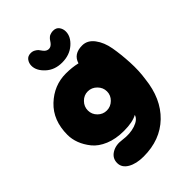

<svg xmlns="http://www.w3.org/2000/svg" viewBox="-248 -804 1085 1085"><g transform="rotate(-45 294.5 -261.5)"><path d="M243 171Q376 171 460 90Q544 9 559 -132Q568 -191 564.5 -259Q561 -327 551 -384.5Q541 -442 512 -480.5Q483 -519 441 -519Q372 -519 355 -462Q313 -472 264 -472Q169 -472 97 -404Q25 -336 25 -220Q25 -186 38 -151.5Q51 -117 77.5 -84Q104 -51 153 -30.5Q202 -10 267 -10Q337 -10 374 -31Q366 -2 322.5 12.5Q279 27 224 19Q177 12 144 32.5Q111 53 111 91Q111 128 148 149.5Q185 171 243 171ZM334 -182.5Q311 -160 280 -160Q249 -160 226.5 -182.5Q204 -205 204 -236Q204 -267 226.5 -290Q249 -313 280 -313Q311 -313 334 -290Q357 -267 357 -236Q357 -205 334 -182.5ZM293 -530Q353 -530 392.5 -564.5Q432 -599 432 -640Q432 -661 420 -677.5Q408 -694 384 -694Q375 -694 367.5 -692Q360 -690 355.5 -688Q351 -686 345.5 -681Q340 -676 338 -673.5Q336 -671 331 -663.5Q326 -656 325 -655Q311 -637 293.5 -637.5Q276 -638 263 -655Q253 -669 248.5 -674.5Q244 -680 232 -687Q220 -694 205 -694Q181 -694 169 -677.5Q157 -661 157 -640Q157 -601 195.5 -565.5Q234 -530 293 -530Z"/></g></svg>

Font: Cherry Bomb
Style: Regular
Weight: 400
Designer: satsuyako
Foundry: satsuyako
Version: Version 4.0